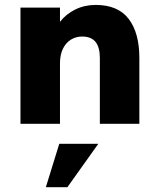

<svg xmlns="http://www.w3.org/2000/svg" viewBox="-20 -505 640 783"><path d="M63.5 -474.1H224.6V-416Q249.5 -447.8 287.1 -466.3Q324.7 -484.9 370.1 -484.9Q461.4 -484.9 504.9 -427.7Q548.3 -370.6 548.3 -269V0H387.2V-269Q387.2 -312 369.6 -334Q352.1 -356 314.9 -356Q289.6 -356 269 -343.3Q248.5 -330.6 236.6 -306.2Q224.6 -281.7 224.6 -247.1V0H63.5ZM221.7 81.5H380.9L254.9 258.3H167Z"/></svg>

Font: Glacial Indifference
Style: Bold
Weight: 700
Designer: Alfredo Marco Pradil
Foundry: Alfredo Marco Pradil
Version: Version 1.312